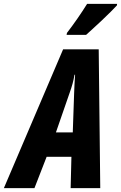

<svg xmlns="http://www.w3.org/2000/svg" viewBox="-80 -972 625 992"><path d="M-60 0 246 -717H430L438 0H285L289 -162H161L98 0ZM209 -288H296L303 -491Q304 -515 305 -537.5Q306 -560 308 -586H305Q301 -562 295 -540Q289 -518 280 -493ZM266 -802Q295 -840 321 -877.5Q347 -915 370 -952H525L524 -944Q513 -932 491.5 -910.5Q470 -889 445 -865.5Q420 -842 398 -822Q376 -802 365 -792H264Z"/></svg>

Font: Noto Sans ExtraCondensed ExtraBold
Style: Italic
Weight: 800
Width: 2
Italic angle: -12°
Designer: Monotype Design Team
Foundry: Monotype Imaging Inc.
Version: Version 2.013; ttfautohint (v1.8.4.7-5d5b)